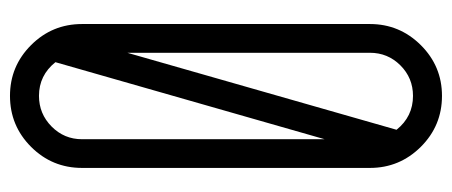

<svg xmlns="http://www.w3.org/2000/svg" viewBox="-289 -638 936 398"><g transform="rotate(90 179.0 -439.0)"><path d="M178.7 8.3Q117.2 8.3 73.5 -35.4Q29.8 -79.1 29.8 -141.1V-737.8Q29.8 -799.3 73.5 -843.3Q117.2 -887.2 178.7 -887.2Q240.7 -887.2 284.4 -843.3Q328.1 -799.3 328.1 -737.8V-141.1Q328.1 -79.1 284.4 -35.4Q240.7 8.3 178.7 8.3ZM89.4 -234.9 249 -793Q221.7 -827.1 178.7 -827.1Q141.6 -827.1 115.5 -801Q89.4 -774.9 89.4 -737.8ZM178.7 -51.8Q215.8 -51.8 242.2 -77.9Q268.6 -104 268.6 -141.1V-644L108.9 -85.9Q136.2 -51.8 178.7 -51.8Z"/></g></svg>

Font: Ignotum
Style: Regular
Weight: 400
Designer: GGBot
Version: 0.10